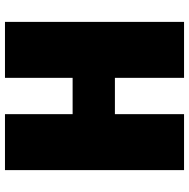

<svg xmlns="http://www.w3.org/2000/svg" viewBox="-14 -731 760 772"><g transform="rotate(-90 366.0 -345.0)"><path d="M68 -705V15H293V-263H439V15H664V-705H439V-433H293V-705Z"/></g></svg>

Font: Repo ExtraBlack
Style: Regular
Weight: 400
Designer: Stefan Peev
Foundry: Context Ltd
Version: Version 001.502